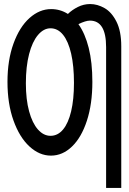

<svg xmlns="http://www.w3.org/2000/svg" viewBox="-20 -769 640 950"><path d="M17 -364Q17 -471.5 46.8 -553.5Q76.5 -635.5 126 -679.8Q175.5 -724 233 -724Q278 -724 316 -700Q336.5 -720 365.2 -734.5Q394 -749 426 -749Q462 -749 497.2 -729Q532.5 -709 556.2 -662Q580 -615 580 -540V161H505V-536Q505 -667 425 -667Q404 -667 368 -649.5Q401 -603.5 419 -531.8Q437 -460 437 -364Q437 -254.5 410 -171.8Q383 -89 336.2 -44Q289.5 1 232 1Q175 1 125.8 -44.2Q76.5 -89.5 46.8 -172.5Q17 -255.5 17 -364ZM346 -359Q346 -443 332 -503.8Q318 -564.5 292 -596.8Q266 -629 230 -629Q196 -629 168 -596Q140 -563 124 -501.5Q108 -440 108 -357Q108 -277 124 -218.2Q140 -159.5 167.8 -128.2Q195.5 -97 230 -97Q266 -97 292 -128.2Q318 -159.5 332 -218.2Q346 -277 346 -359Z"/></svg>

Font: JuliaMono
Style: Regular
Weight: 400
Monospace: yes
Designer: cormullion
Foundry: corm
Version: Version 0.055; ttfautohint (v1.8.4)